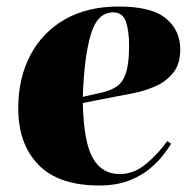

<svg xmlns="http://www.w3.org/2000/svg" viewBox="-20 -555 601 589"><path d="M344 -535Q445 -535 489 -498.5Q533 -462 533 -403Q533 -359 511.5 -332Q490 -305 457 -290.5Q424 -276 388.5 -269Q353 -262 326 -257L234 -239Q237 -118 265 -69.5Q293 -21 347 -21Q391 -21 428.5 -52.5Q466 -84 493 -122L505 -114Q499 -104 483.5 -83Q468 -62 442 -39.5Q416 -17 377 -1.5Q338 14 284 14Q160 14 98 -49.5Q36 -113 36 -223Q36 -315 73 -385.5Q110 -456 179 -495.5Q248 -535 344 -535ZM376 -416Q376 -459 366.5 -488Q357 -517 327 -517Q278 -517 258 -447.5Q238 -378 234 -258L292 -271Q320 -277 339 -290.5Q358 -304 367 -333Q376 -362 376 -416Z"/></svg>

Font: Literata 72pt ExtraBold
Style: Italic
Weight: 800
Italic angle: -2°
Designer: Latin by Veronika Burian and Jose Scaglione. Greek by Irene Vlachou. Cyrillic by Vera Evstafieva
Foundry: TypeTogether
Version: Version 3.002